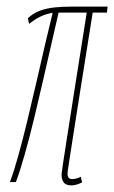

<svg xmlns="http://www.w3.org/2000/svg" viewBox="-20 -550 345 580"><path d="M195 10Q179 10 172.5 1Q166 -8 166 -21Q166 -22 166.5 -28Q167 -34 170.5 -57Q174 -80 182 -131.5Q190 -183 204.5 -275Q219 -367 242 -512H157Q148 -473 136 -420.5Q124 -368 110.5 -309Q97 -250 83 -192Q69 -134 55 -84.5Q41 -35 28 0H10Q22 -32 35.5 -80.5Q49 -129 63 -187Q77 -245 90.5 -304Q104 -363 116.5 -417Q129 -471 139 -511Q127 -510 109 -503Q91 -496 68 -478L64 -495Q82 -511 101.5 -518Q121 -525 144 -527.5Q167 -530 195 -530H305L303 -512H260Q237 -368 222.5 -276.5Q208 -185 200 -133.5Q192 -82 188.5 -59.5Q185 -37 184.5 -31.5Q184 -26 184 -25Q184 -17 187.5 -13Q191 -9 198 -9Q210 -9 224 -16L228 1Q218 6 210 8Q202 10 195 10Z"/></svg>

Font: Georama ExtraCondensed Thin
Style: Italic
Weight: 100
Width: 2
Italic angle: -9°
Designer: Jean-Baptiste Levee
Foundry: Production Type
Version: Version 1.001